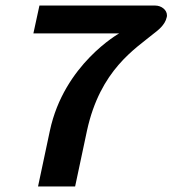

<svg xmlns="http://www.w3.org/2000/svg" viewBox="-20 -670 620 690"><path d="M116.7 0H250L292.5 -200C340 -419.2 466.7 -495 533.3 -550C545 -559.2 573.3 -579.2 579.2 -608.3C580 -610.8 580 -612.5 580 -615C580 -635 559.2 -650 538.3 -650H121.7L100 -550H408.3C408.3 -550 210 -439.2 159.2 -200Z"/></svg>

Font: BoonHome
Style: Bold Oblique
Weight: 700
Italic angle: -12°
Designer: Sungsit Sawaiwan
Foundry: Sungsit Sawaiwan
Version: Version 0.2